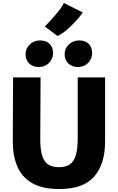

<svg xmlns="http://www.w3.org/2000/svg" viewBox="-20 -1264 793 1292"><path d="M380 8Q265 8 196 -32Q127 -72 96.5 -144Q66 -216 66 -312L68 -743H253L251 -334Q250.5 -256 264.8 -213.8Q279 -171.5 307.2 -155.2Q335.5 -139 377 -139Q419 -139 447 -156Q475 -173 489 -215.5Q503 -258 503 -334V-743H687V-309Q687 -160 613.8 -76Q540.5 8 380 8ZM241 -813Q200.5 -813 176.2 -837Q152 -861 152 -899Q152 -938 180.2 -965Q208.5 -992 249 -992Q290.5 -992 313.8 -968.8Q337 -945.5 337 -907Q337 -868 309.8 -840.5Q282.5 -813 241 -813ZM504 -813Q464.5 -813 439.8 -837Q415 -861 415 -899Q415 -938 443.5 -965Q472 -992 513 -992Q554.5 -992 577.2 -968.8Q600 -945.5 600 -907Q600 -868 572.8 -840.5Q545.5 -813 504 -813ZM366 -1022 282 -1086Q289.5 -1093.5 308 -1113.2Q326.5 -1133 348 -1157.8Q369.5 -1182.5 386.8 -1206Q404 -1229.5 409 -1244L537 -1180Q521.5 -1157.5 499.2 -1132.2Q477 -1107 452.5 -1083.8Q428 -1060.5 405.2 -1044Q382.5 -1027.5 366 -1022Z"/></svg>

Font: Merriweather Sans ExtraBold
Style: Regular
Weight: 800
Designer: Eben Sorkin
Foundry: Eben Sorkin
Version: Version 2.001; ttfautohint (v1.8.3)